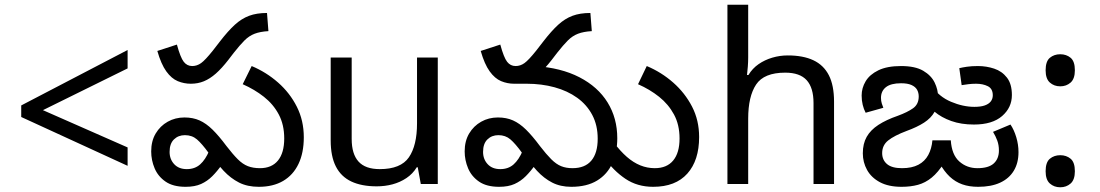

<svg xmlns="http://www.w3.org/2000/svg" viewBox="-20 -780 4662 814"><path d="M70 -284V-333L521 -568V-490L162 -313L521 -155V-77Z M789 -425Q760 -425 733.5 -436Q707 -447 685 -477.5Q663 -508 647 -564L730 -591Q745 -536 759 -518Q773 -500 795 -500Q815 -500 832.5 -512.5Q850 -525 882 -565L913 -605Q947 -649 975.5 -675Q1004 -701 1036 -713Q1068 -725 1112 -725L1118 -648Q1083 -646 1059.5 -637Q1036 -628 1016.5 -608.5Q997 -589 971 -556L948 -526Q920 -490 895 -468Q870 -446 844.5 -435.5Q819 -425 789 -425ZM1077 12Q1029 12 993.5 -6Q958 -24 928 -56Q898 -88 865 -131Q836 -171 815 -189Q794 -207 764 -207Q736 -207 717.5 -189Q699 -171 699 -136Q699 -105 718.5 -84Q738 -63 772 -63Q806 -63 828.5 -83Q851 -103 867 -141L920 -81Q901 -54 880 -33Q859 -12 832.5 0Q806 12 767 12Q714 12 682 -10Q650 -32 635.5 -66.5Q621 -101 621 -138Q621 -182 640 -214Q659 -246 691 -264Q723 -282 762 -282Q798 -282 826 -269.5Q854 -257 881 -230.5Q908 -204 940 -161Q967 -126 988 -105Q1009 -84 1031 -75.5Q1053 -67 1082 -67Q1132 -67 1158.5 -99.5Q1185 -132 1185 -193Q1185 -251 1162 -294.5Q1139 -338 1099 -369.5Q1059 -401 1009 -423L1047 -500Q1109 -474 1159 -430Q1209 -386 1238.5 -327.5Q1268 -269 1268 -198Q1268 -132 1245.5 -85Q1223 -38 1180.5 -13Q1138 12 1077 12Z M1836 -536V0H1764L1751 -71H1747Q1730 -43 1703 -25Q1676 -7 1644 1.5Q1612 10 1577 10Q1513 10 1469.5 -10.5Q1426 -31 1404 -74Q1382 -117 1382 -185V-536H1471V-191Q1471 -127 1500 -95Q1529 -63 1590 -63Q1679 -63 1713.5 -113Q1748 -163 1748 -257V-536Z M2749 12Q2682 12 2631.5 -22Q2581 -56 2542 -111L2582 -176Q2610 -139 2637.5 -115Q2665 -91 2694.5 -79Q2724 -67 2756 -67Q2807 -67 2834 -99.5Q2861 -132 2861 -193Q2861 -251 2837.5 -294.5Q2814 -338 2774.5 -369.5Q2735 -401 2685 -423L2722 -500Q2784 -474 2834 -430Q2884 -386 2914 -328Q2944 -270 2944 -199Q2944 -100 2894 -44Q2844 12 2749 12ZM2402 12Q2356 12 2321 -6Q2286 -24 2256.5 -56Q2227 -88 2194 -131Q2165 -171 2144 -189Q2123 -207 2093 -207Q2065 -207 2046.5 -189Q2028 -171 2028 -136Q2028 -105 2047.5 -84Q2067 -63 2101 -63Q2135 -63 2157.5 -83Q2180 -103 2196 -141L2249 -81Q2230 -54 2209 -33Q2188 -12 2161.5 0Q2135 12 2096 12Q2043 12 2011 -10Q1979 -32 1964.5 -66.5Q1950 -101 1950 -138Q1950 -182 1969 -214Q1988 -246 2020 -264Q2052 -282 2091 -282Q2127 -282 2155 -269.5Q2183 -257 2210 -230.5Q2237 -204 2269 -161Q2296 -126 2317 -105Q2338 -84 2359 -75.5Q2380 -67 2407 -67Q2460 -67 2487 -99Q2514 -131 2514 -192Q2514 -249 2491 -292.5Q2468 -336 2427 -365.5Q2386 -395 2331 -410Q2276 -425 2213 -425H2164L2247 -500Q2358 -493 2436.5 -452.5Q2515 -412 2556 -345.5Q2597 -279 2597 -194Q2597 -135 2576 -88Q2555 -41 2511.5 -14.5Q2468 12 2402 12ZM2160 -425Q2131 -425 2104.5 -436Q2078 -447 2056 -477.5Q2034 -508 2018 -564L2101 -591Q2116 -536 2130 -518Q2144 -500 2166 -500Q2186 -500 2203.5 -512.5Q2221 -525 2253 -565L2284 -605Q2318 -649 2346.5 -675Q2375 -701 2407 -713Q2439 -725 2483 -725L2489 -648Q2454 -646 2430.5 -637Q2407 -628 2387.5 -608.5Q2368 -589 2342 -556L2319 -526Q2291 -490 2266 -468Q2241 -446 2215.5 -435.5Q2190 -425 2160 -425Z M3152 -537Q3152 -518 3150.5 -498Q3149 -478 3147 -462H3153Q3170 -490 3196 -508Q3222 -526 3254 -535.5Q3286 -545 3320 -545Q3385 -545 3428.5 -524.5Q3472 -504 3494 -461Q3516 -418 3516 -349V0H3429V-343Q3429 -408 3400 -440Q3371 -472 3309 -472Q3219 -472 3185.5 -421.5Q3152 -371 3152 -277V0H3064V-760H3152Z M4127 12Q4089 12 4059.5 1.5Q4030 -9 4006.5 -31Q3983 -53 3963 -89L3983 -90Q3957 -49 3930 -27Q3903 -5 3872 3.5Q3841 12 3802 12Q3747 12 3710.5 -7.5Q3674 -27 3656 -59.5Q3638 -92 3638 -130Q3638 -171 3654.5 -200Q3671 -229 3704 -250.5Q3737 -272 3786 -289Q3827 -304 3851 -321Q3875 -338 3875 -371Q3875 -387 3868 -399.5Q3861 -412 3844.5 -419.5Q3828 -427 3800 -427Q3757 -427 3736 -410.5Q3715 -394 3715 -365Q3715 -352 3718.5 -341Q3722 -330 3725 -323L3650 -302Q3642 -317 3637.5 -335.5Q3633 -354 3633 -375Q3633 -407 3650 -435.5Q3667 -464 3704 -482Q3741 -500 3800 -500Q3860 -500 3894 -480Q3928 -460 3942.5 -430Q3957 -400 3957 -370Q3957 -332 3942 -305.5Q3927 -279 3897.5 -260Q3868 -241 3824 -225Q3771 -205 3745.5 -184.5Q3720 -164 3720 -131Q3720 -102 3740.5 -84.5Q3761 -67 3804 -67Q3846 -67 3873.5 -81.5Q3901 -96 3915.5 -123Q3930 -150 3933 -185H4011Q4015 -124 4047 -95.5Q4079 -67 4124 -67Q4171 -67 4193 -87Q4215 -107 4215 -142Q4215 -165 4208 -184Q4201 -203 4190 -221L4264 -252Q4279 -230 4288.5 -198.5Q4298 -167 4298 -135Q4298 -89 4278 -56Q4258 -23 4220 -5.5Q4182 12 4127 12ZM4270 -377Q4270 -324 4228.5 -288Q4187 -252 4109 -252Q4055 -252 4013 -267Q3971 -282 3942 -306.5Q3913 -331 3896 -357L3932 -414Q3961 -370 4012 -348.5Q4063 -327 4111 -327Q4138 -327 4155 -333Q4172 -339 4180.5 -350Q4189 -361 4189 -376Q4189 -404 4168 -414.5Q4147 -425 4118 -425Q4100 -425 4085 -423Q4070 -421 4057 -419L4047 -491Q4059 -494 4079 -497Q4099 -500 4126 -500Q4162 -500 4195 -489Q4228 -478 4249 -451Q4270 -424 4270 -377Z M4475 -414Q4449 -414 4431 -430Q4413 -446 4413 -482Q4413 -520 4431 -535Q4449 -550 4475 -550Q4501 -550 4519 -535Q4537 -520 4537 -482Q4537 -446 4519 -430Q4501 -414 4475 -414ZM4475 14Q4449 14 4431 -2Q4413 -18 4413 -54Q4413 -92 4431 -107Q4449 -122 4475 -122Q4501 -122 4519 -107Q4537 -92 4537 -54Q4537 -18 4519 -2Q4501 14 4475 14Z"/></svg>

Font: hextelugu15
Style: Book
Weight: 400
Designer: Jelle Bosma - Monotype Design Team
Foundry: Monotype Imaging Inc.
Version: Version 2.003